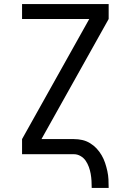

<svg xmlns="http://www.w3.org/2000/svg" viewBox="-20 -755 640 940"><path d="M429 165Q429 148 428 130.5Q427 113 424 96Q421 79 415 62.5Q409 46 399.5 32Q390 18 374.5 9Q359 0 342 0H88V-74L417 -662H88V-735H512V-662L183 -74H342Q363 -74 383 -69.5Q403 -65 421 -54Q439 -43 453 -28Q467 -13 477.5 5Q488 23 494.5 42.5Q501 62 505.5 82.5Q510 103 511 123.5Q512 144 512 165Z"/></svg>

Font: Iosevka Fixed Extended
Style: Regular
Weight: 400
Width: 7
Monospace: yes
Designer: Belleve Invis
Foundry: Belleve Invis
Version: Version 24.1.1; ttfautohint (v1.8.4)